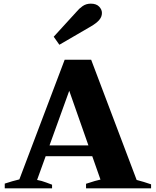

<svg xmlns="http://www.w3.org/2000/svg" viewBox="-20 -1031 853 1051"><path d="M305 -786 274 -830 401 -969Q412 -983 431.5 -997Q451 -1011 477 -1011Q507 -1011 522.5 -995Q538 -979 538 -960Q538 -939 523 -921.5Q508 -904 477 -886ZM807 -22V0H451V-25Q508 -44 530 -48L485 -176H230L183 -46Q207 -42 233 -32Q259 -22 265 -20V0H6V-26Q48 -40 86 -49L334 -704H479L728 -46Q767 -36 807 -22ZM464 -235 359 -534 251 -235Z"/></svg>

Font: Trirong Black
Style: Regular
Weight: 900
Designer: Katatrad Team
Foundry: CadsonDemak
Version: Version 1.001